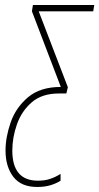

<svg xmlns="http://www.w3.org/2000/svg" viewBox="-20 -734 395 764"><path d="M128 10Q158 10 181 3Q204 -4 221 -15V-42Q202 -30 180.5 -22.5Q159 -15 131 -15Q29 -15 29 -135Q29 -187 47.5 -239.5Q66 -292 106.5 -327Q147 -362 214 -362H244L250 -387L134 -689H351L355 -714H111L107 -689L222 -388Q140 -388 91.5 -347Q43 -306 22.5 -247Q2 -188 2 -135Q2 -71 33 -30.5Q64 10 128 10Z"/></svg>

Font: Noto Sans Display Condensed Thin
Style: Italic
Weight: 250
Width: 3
Italic angle: -12°
Designer: Monotype Design Team
Foundry: Monotype Imaging Inc.
Version: Version 1.900